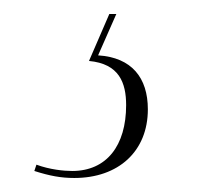

<svg xmlns="http://www.w3.org/2000/svg" viewBox="-20 -29 304 274"><path d="M86 225C149 225 191 187 191 127C191 82 168 53 120 50L146 -9H136L107 58C150 62 160 89 160 121C160 179 132 215 83 215C71 215 51 213 32 206L29 215C51 222 67 225 86 225Z"/></svg>

Font: Noto Serif Display ExtraCondensed ExtraLight
Style: Italic
Weight: 200
Width: 2
Italic angle: -12°
Designer: Monotype Design Team
Foundry: Monotype Imaging Inc.
Version: Version 2.009